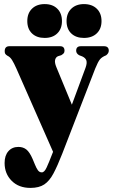

<svg xmlns="http://www.w3.org/2000/svg" viewBox="-20 -674 552 939"><path d="M234.5 81 239.5 68.5 60 -339Q48.5 -365 39 -380.2Q29.5 -395.5 17 -401Q8 -406.5 5.5 -411.2Q3 -416 3 -423.5Q3 -448 26 -448H274Q295.5 -448 295.5 -426Q295.5 -417.5 291.2 -413Q287 -408.5 279.5 -404L263.5 -399Q252.5 -394 249.5 -381Q246.5 -368 255.5 -346L331.5 -162L398.5 -343Q406.5 -365.5 402.5 -378Q398.5 -390.5 382.5 -398L367 -404Q352.5 -412.5 352.5 -426Q352.5 -448 375.5 -448H488.5Q512 -448 512 -426Q512 -413.5 499 -403.5Q478.5 -395.5 468.8 -383.5Q459 -371.5 446 -339.5L284.5 77.5Q261 137.5 241.5 174.2Q222 211 196.5 228Q171 245 129 245Q71.5 245 37 210.2Q2.5 175.5 2.5 123Q2.5 86.5 21 65.5Q39.5 44.5 70 44.5Q93 44.5 109 57.2Q125 70 139.5 103.5L150.5 130Q157.5 147.5 165 158.2Q172.5 169 184.5 169Q197 169 208 145.2Q219 121.5 234.5 81ZM198.5 -488.5Q159.5 -488.5 136.5 -510.5Q113.5 -532.5 113.5 -571Q113.5 -609 136.5 -631.5Q159.5 -654 198.5 -654Q237.5 -654 260.2 -631.5Q283 -609 283 -571Q283 -533 260.2 -510.8Q237.5 -488.5 198.5 -488.5ZM390.5 -488.5Q351.5 -488.5 328.5 -510.5Q305.5 -532.5 305.5 -571Q305.5 -609 328.8 -631.5Q352 -654 390.5 -654Q430 -654 453.2 -631.5Q476.5 -609 476.5 -571Q476.5 -533 453.2 -510.8Q430 -488.5 390.5 -488.5Z"/></svg>

Font: Fraunces 144pt Soft Black
Style: Regular
Weight: 900
Version: Version 1.000;[b76b70a41]